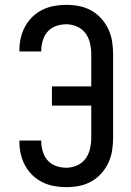

<svg xmlns="http://www.w3.org/2000/svg" viewBox="-20 -763 540 791"><path d="M253 8Q228 8 203 3.5Q178 -1 155.5 -12Q133 -23 114.5 -40.5Q96 -58 84 -80Q72 -102 66 -127Q60 -152 60 -177V-184H150V-180Q150 -159 156.5 -138Q163 -117 177 -101.5Q191 -86 211.5 -79Q232 -72 253 -72Q276 -72 297.5 -81.5Q319 -91 332.5 -109.5Q346 -128 351 -151Q356 -174 356 -196V-328H194V-407H356V-539Q356 -561 351 -584Q346 -607 332.5 -625.5Q319 -644 297.5 -653.5Q276 -663 253 -663Q232 -663 211.5 -656Q191 -649 177 -633.5Q163 -618 156.5 -597Q150 -576 150 -555V-551H60V-558Q60 -583 66 -608Q72 -633 84 -655Q96 -677 114.5 -694.5Q133 -712 155.5 -723Q178 -734 203 -738.5Q228 -743 253 -743Q280 -743 306 -738Q332 -733 355.5 -720Q379 -707 397 -687Q415 -667 426.5 -642.5Q438 -618 442 -591.5Q446 -565 446 -539V-196Q446 -170 442 -143.5Q438 -117 426.5 -92.5Q415 -68 397 -48Q379 -28 355.5 -15Q332 -2 306 3Q280 8 253 8Z"/></svg>

Font: Iosevka Bendy Medium
Style: Regular
Weight: 500
Monospace: yes
Designer: Belleve Invis
Foundry: Belleve Invis
Version: Version 30.1.2